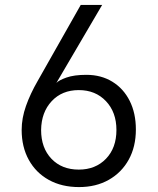

<svg xmlns="http://www.w3.org/2000/svg" viewBox="-20 -750 640 780"><path d="M301 10Q231 10 178.5 -19Q126 -48 97 -100.5Q68 -153 68 -222Q68 -270 85.5 -319.5Q103 -369 133 -421L308 -730H395L209 -413Q219 -424 250 -435Q281 -446 331 -446Q391 -446 436.5 -418Q482 -390 507 -340Q532 -290 532 -224Q532 -154 503 -101.5Q474 -49 422 -19.5Q370 10 301 10ZM300 -61Q368 -61 410.5 -105Q453 -149 453 -222Q453 -294 410.5 -339Q368 -384 300 -384Q232 -384 190 -339Q148 -294 147 -222Q147 -149 189 -105Q231 -61 300 -61Z"/></svg>

Font: Tiny Light
Style: Regular
Weight: 300
Monospace: yes
Designer: Philipp Nurullin, Konstantin Bulenkov
Foundry: JetBrains
Version: Version 2.251; ttfautohint (v1.8.4.7-5d5b)